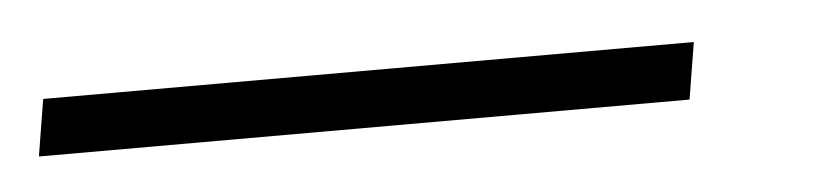

<svg xmlns="http://www.w3.org/2000/svg" viewBox="-79 -42 510 120"><g transform="rotate(-5 175.5 18.0)"><path d="M356.9 0 351.1 35.6H-57.1L-51.3 0Z"/></g></svg>

Font: Roboto ExtraLight
Style: Italic
Weight: 250
Designer: Christian Robertson
Foundry: Google
Version: Version 3.009; 2024